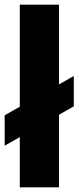

<svg xmlns="http://www.w3.org/2000/svg" viewBox="-22 -805 338 825"><path d="M-2 -179 295 -348V-478.5L-2 -309.5ZM63 0H231.5V-785H63Z"/></svg>

Font: Anybody Thin
Style: Bold
Weight: 700
Version: Version 1.113;gftools[0.9.25]